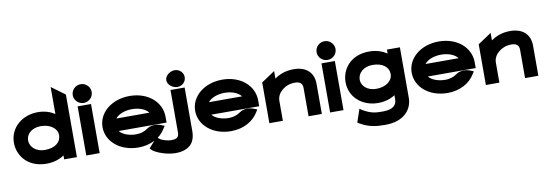

<svg xmlns="http://www.w3.org/2000/svg" viewBox="-61 -1103 4964 1737"><g transform="rotate(-10 2420.5 -234.5)"><path d="M449 -36V0H566V-575L442 -666V-418C402 -444 351 -462 287 -462C145 -462 27 -366 27 -226C27 -110 112 11 287 11C353 11 407 -8 449 -36ZM442 -226C442 -159 387 -114 292 -114C213 -114 157 -164 157 -226C157 -282 208 -333 292 -333C384 -333 442 -281 442 -226Z M713 -472C760 -472 800 -510 800 -558C800 -606 760 -644 713 -644C666 -644 626 -606 626 -558C626 -510 666 -472 713 -472ZM775 -451H652V0H775Z M1419 -167V-221C1419 -355 1300 -462 1131 -462C962 -462 841 -357 841 -226C841 -95 961 11 1131 11C1243 11 1335 -40 1381 -116L1397 -141L1370 -152C1370 -152 1297 -186 1237 -143C1208 -122 1172 -110 1131 -110C1064 -110 1006 -133 979 -167ZM978 -282C1004 -316 1062 -341 1131 -341C1199 -341 1256 -317 1282 -282Z M1244 54C1282 92 1486 167 1589 76C1619 48 1635 5 1635 -53V-451H1505V-59C1505 -11 1474 -3 1435 -3C1394 -3 1344 -20 1327 -36L1308 -54L1227 37ZM1573 -467C1615 -467 1652 -500 1652 -544C1652 -588 1615 -621 1573 -621C1530 -621 1483 -587 1483 -544C1483 -501 1530 -467 1573 -467Z M2270 -167V-221C2270 -355 2151 -462 1982 -462C1813 -462 1692 -357 1692 -226C1692 -95 1812 11 1982 11C2094 11 2186 -40 2232 -116L2248 -141L2221 -152C2221 -152 2148 -186 2088 -143C2059 -122 2023 -110 1982 -110C1915 -110 1857 -133 1830 -167ZM1829 -282C1855 -316 1913 -341 1982 -341C2050 -341 2107 -317 2133 -282Z M2816 -278C2816 -372 2757 -443 2634 -443C2560 -443 2503 -420 2458 -388V-457L2334 -374V0H2458V-183C2458 -226 2481 -260 2511 -283C2537 -304 2574 -321 2624 -321C2672 -321 2694 -301 2694 -260V0H2816Z M2953 -472C3000 -472 3040 -510 3040 -558C3040 -606 3000 -644 2953 -644C2906 -644 2866 -606 2866 -558C2866 -510 2906 -472 2953 -472ZM3015 -451H2892V0H3015Z M3207 -245C3207 -307 3263 -357 3342 -357C3437 -357 3492 -312 3492 -245C3492 -190 3434 -138 3342 -138C3258 -138 3207 -189 3207 -245ZM3077 -245C3077 -105 3193 -9 3335 -9C3399 -9 3451 -26 3492 -53V-14C3492 42 3451 74 3366 74C3303 74 3260 73 3186 31L3159 13L3118 133L3135 143C3218 192 3290 197 3366 197C3538 197 3616 99 3616 -8V-471H3497V-435C3456 -462 3402 -482 3335 -482C3160 -482 3077 -361 3077 -245Z M4259 -167V-221C4259 -355 4140 -462 3971 -462C3802 -462 3681 -357 3681 -226C3681 -95 3801 11 3971 11C4083 11 4175 -40 4221 -116L4237 -141L4210 -152C4210 -152 4137 -186 4077 -143C4048 -122 4012 -110 3971 -110C3904 -110 3846 -133 3819 -167ZM3818 -282C3844 -316 3902 -341 3971 -341C4039 -341 4096 -317 4122 -282Z M4805 -278C4805 -372 4746 -443 4623 -443C4549 -443 4492 -420 4447 -388V-457L4323 -374V0H4447V-183C4447 -226 4470 -260 4500 -283C4526 -304 4563 -321 4613 -321C4661 -321 4683 -301 4683 -260V0H4805Z"/></g></svg>

Font: Charger
Style: Hemi
Weight: 900
Designer: Jasper
Foundry: Cannot Into Space Fonts
Version: Version 0.99